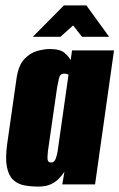

<svg xmlns="http://www.w3.org/2000/svg" viewBox="-20 -681 441 709"><path d="M121 8Q94 8 70 3.5Q46 -1 29 -16.5Q12 -32 5.5 -64.5Q-1 -97 7 -153L41 -391Q48 -440 70 -463Q92 -486 118 -493Q144 -500 162 -500Q202 -500 218 -486Q234 -472 241 -459L246 -495H401L331 0H210L218 -47Q210 -35 198.5 -22.5Q187 -10 168.5 -1Q150 8 121 8ZM169 -81Q175 -81 179 -84.5Q183 -88 185.5 -94.5Q188 -101 190 -108.5Q192 -116 193 -123.5Q194 -131 195 -138L233 -405Q231 -406 229 -407Q227 -408 224 -408.5Q221 -409 217 -409Q209 -409 204.5 -405Q200 -401 197.5 -390.5Q195 -380 191 -359L157 -123Q156 -112 155.5 -104Q155 -96 156 -91Q157 -86 160 -83.5Q163 -81 169 -81ZM101 -545 216 -661H299L383 -545H283L250 -587L203 -545Z"/></svg>

Font: Alumni Sans Black
Style: Italic
Weight: 900
Italic angle: -8°
Version: Version 1.016